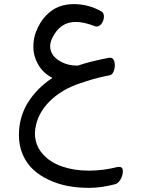

<svg xmlns="http://www.w3.org/2000/svg" viewBox="-20 -592 680 921"><path d="M508.3 -314.9Q519.5 -314.9 525.1 -304.9Q530.8 -294.9 530.8 -278.6Q530.8 -262.2 524.2 -247.6Q517.6 -232.9 506.8 -231Q446.8 -219.7 396.7 -203.1Q346.7 -186.5 345.2 -186Q257.3 -151.9 204.6 -91.6Q151.9 -31.2 147.5 44.9Q147 102.1 182.6 144Q218.3 186 276.9 206.3Q335.4 226.6 405.3 226.6Q475.1 226.6 543.9 209Q544.9 208.5 551.8 208.5Q569.3 208.5 569.3 228.8Q569.3 249 558.6 268.1Q547.9 287.1 532.7 291.5Q465.8 309.1 408.4 309.1Q351.1 309.1 304.4 300Q257.8 291 215.1 271.2Q172.4 251.5 140.4 222.4Q108.4 193.4 89.6 150.6Q70.8 107.9 70.8 55.7Q70.8 -29.8 113.3 -98.9Q155.8 -168 231.4 -218.3Q186.5 -241.7 163.3 -282.2Q140.1 -322.8 140.1 -366Q140.1 -409.2 153.3 -440.9Q171.9 -488.3 201.9 -518.6Q231.9 -548.8 264.2 -560.5Q296.4 -572.3 334 -572.3Q405.3 -572.3 467.3 -536.6Q478.5 -529.8 478.5 -512.7Q478.5 -495.6 468.3 -480.2Q458 -464.8 443.4 -464.8Q439 -464.8 433.1 -467.3Q380.9 -486.8 343.3 -486.8Q268.1 -486.8 231 -410.2Q220.7 -388.7 220.7 -370.6Q220.7 -330.1 259.5 -303.7Q298.3 -277.3 351.1 -277.3H353.5Q409.2 -296.9 503.4 -314.9Z"/></svg>

Font: Behdad
Style: Regular
Weight: 400
Designer: Mohammad Saleh Souzanchi
Foundry: http://font-store.ir
Version: Version:1.0.1;RFB:1.2.5;Building:2018-09-04 19:53:52.209180